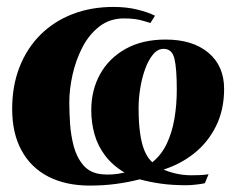

<svg xmlns="http://www.w3.org/2000/svg" viewBox="-20 -538 699 568"><path d="M245.5 11Q174.5 11 123 -15.5Q71.5 -42 43.8 -92.8Q16 -143.5 16 -215.5Q16 -284.5 38 -340.2Q60 -396 100.2 -435.8Q140.5 -475.5 195.2 -496.5Q250 -517.5 315.5 -517.5Q355 -517.5 387 -509.5Q419 -501.5 438.5 -491.5L425 -470Q415 -473 404.2 -476.2Q393.5 -479.5 379.8 -481.5Q366 -483.5 347 -483.5Q304.5 -483.5 273.8 -459.5Q243 -435.5 223.5 -397.5Q204 -359.5 194.5 -316.5Q185 -273.5 185 -235.5Q185 -208 187.2 -173Q189.5 -138 198.2 -105Q207 -72 226.8 -49Q246.5 -26 281 -22.5Q295.5 -21 312 -22Q328.5 -23 348.5 -27.5Q312.5 -49 290.8 -78Q269 -107 259.5 -141Q250 -175 250 -212Q250 -271.5 276.2 -318.8Q302.5 -366 351.8 -393.5Q401 -421 470 -421Q550 -421 596.5 -382Q643 -343 643 -275Q643 -213 619 -164.8Q595 -116.5 554.2 -84.2Q513.5 -52 464 -36.5Q477.5 -30 499.5 -24.8Q521.5 -19.5 546 -19.5Q556.5 -19.5 570.8 -20Q585 -20.5 597 -22.5L586 4Q578 6 561 8Q544 10 532 10Q489 10 455.5 5.2Q422 0.5 393.5 -7.5Q358 1.5 322.2 6.2Q286.5 11 245.5 11ZM464 -393.5Q446.5 -393.5 432.8 -377Q419 -360.5 409.5 -334.2Q400 -308 395 -277.5Q390 -247 390 -218.5Q390 -175 394.5 -143.5Q399 -112 408 -91Q417 -70 430.5 -58Q457 -79 473 -112.2Q489 -145.5 496 -186.8Q503 -228 503 -273Q503 -335.5 496 -364.5Q489 -393.5 464 -393.5Z"/></svg>

Font: Merriweather 144pt Black
Style: Italic
Weight: 900
Italic angle: -7.8°
Version: Version 2.101